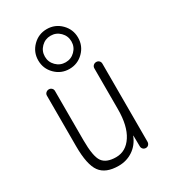

<svg xmlns="http://www.w3.org/2000/svg" viewBox="-196 -896 892 1004"><g transform="rotate(-30 250.0 -394.0)"><path d="M193.4 -621.1Q216.8 -597.7 250 -597.7Q283.2 -597.7 306.6 -621.1Q330.1 -644.5 330.1 -677.7Q330.1 -710.9 306.6 -734.4Q283.2 -757.8 250 -757.8Q216.8 -757.8 193.4 -734.4Q169.9 -710.9 169.9 -677.7Q169.9 -644.5 193.4 -621.1ZM165 -762.7Q200.2 -797.9 250 -797.9Q299.8 -797.9 335 -762.7Q370.1 -727.5 370.1 -677.7Q370.1 -627.9 335 -592.8Q299.8 -557.6 250 -557.6Q200.2 -557.6 165 -592.8Q129.9 -627.9 129.9 -677.7Q129.9 -727.5 165 -762.7ZM219.7 9.8Q141.6 9.8 109.4 -34.7Q77.1 -79.1 77.1 -190.4V-496.1Q77.1 -505.9 84.5 -512.7Q91.8 -519.5 102.1 -519.5Q112.3 -519.5 119.1 -512.7Q126 -505.9 126 -496.1V-199.2Q126 -100.6 148.9 -68.4Q171.9 -36.1 230.5 -36.1Q290 -36.1 326.7 -92.3Q363.3 -148.4 363.3 -249V-495.1Q363.3 -505.9 370.6 -512.7Q377.9 -519.5 388.2 -519.5Q398.4 -519.5 405.3 -512.7Q412.1 -505.9 412.1 -495.1V-24.4Q412.1 -14.6 405.8 -7.3Q399.4 0 389.2 0Q378.9 0 372.1 -6.8Q365.2 -13.7 365.2 -24.4L364.3 -87.9Q364.3 -88.9 363.3 -88.9Q362.3 -88.9 362.3 -86.9Q343.8 -41 305.7 -15.6Q267.6 9.8 219.7 9.8Z"/></g></svg>

Font: Rounded-X Mgen+ 2m light
Style: Regular
Weight: 200
Designer: [Source Han Sans]
Ryoko NISHIZUKA  (kana & ideographs); Paul D. Hunt (Latin, Greek & Cyrillic); Wenlong ZHANG  (bopomofo
Version: Version 1.059.20150602